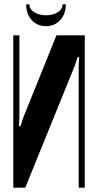

<svg xmlns="http://www.w3.org/2000/svg" viewBox="-20 -861 449 881"><path d="M369 -699V0H341V-559L343 -599H336L323 -559L96 0H41V-699H69V-322L67 -282H74L87 -322L239 -699ZM267 -841H282Q282 -797 256.5 -769Q231 -741 191 -741Q151 -741 125.5 -769Q100 -797 100 -841H115Q115 -819 137 -805Q159 -791 192 -791Q224 -791 245.5 -805Q267 -819 267 -841Z"/></svg>

Font: Moniqa Black Heading
Style: Regular
Weight: 900
Designer: Rajesh Rajput
Foundry: Rajesh Rajput
Version: Version 1.000